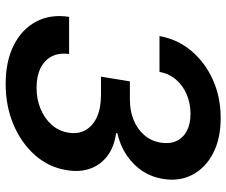

<svg xmlns="http://www.w3.org/2000/svg" viewBox="-80 -698 788 668"><g transform="rotate(90 314.0 -364.0)"><path d="M272 10.3Q192.9 10.3 137 -18.1Q81.1 -46.4 54.9 -96.2Q28.8 -146 38.6 -210.4H168Q163.1 -175.3 176.3 -149.9Q189.5 -124.5 217.5 -110.8Q245.6 -97.2 285.2 -97.2Q325.2 -97.2 358.6 -111.1Q392.1 -125 414.1 -149.7Q436 -174.3 441.4 -207Q447.3 -241.2 433.1 -266.8Q418.9 -292.5 387.9 -306.9Q356.9 -321.3 310.5 -321.3H246.6L263.2 -421.9H327.1Q366.2 -421.9 397.9 -435.1Q429.7 -448.2 450.2 -472.2Q470.7 -496.1 476.1 -528.3Q481.4 -560.1 470.7 -583.5Q460 -606.9 435.8 -619.9Q411.6 -632.8 376 -632.8Q340.3 -632.8 309.3 -619.9Q278.3 -606.9 257.3 -582.8Q236.3 -558.6 230 -524.9H105.5Q116.7 -587.9 157 -635.7Q197.3 -683.6 257.8 -710.7Q318.4 -737.8 390.6 -737.8Q462.9 -737.8 513.7 -711.2Q564.5 -684.6 588.1 -639.2Q611.8 -593.8 602.5 -537.6Q592.8 -476.6 549.1 -434.3Q505.4 -392.1 443.4 -378.4L442.9 -374Q492.2 -367.2 523.4 -343Q554.7 -318.8 567.1 -282.5Q579.6 -246.1 571.8 -201.2Q562 -139.6 520 -92Q478 -44.4 413.8 -17.1Q349.6 10.3 272 10.3Z"/></g></svg>

Font: Inter 20pt SemiBold
Style: Italic
Weight: 600
Italic angle: -9.3988°
Version: Version 4.001;git-66647c0bb